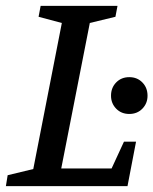

<svg xmlns="http://www.w3.org/2000/svg" viewBox="-30 -632 521 652"><path d="M-10 0 -4 -37 83 -58 180 -554 101 -575 108 -612H369L362 -575L275 -554L178 -60H349L391 -151H432L403 0ZM409 -245Q382 -245 364.5 -263Q347 -281 347 -307Q347 -334 364.5 -352Q382 -370 409 -370Q436 -370 453.5 -352Q471 -334 471 -307Q471 -281 453.5 -263Q436 -245 409 -245Z"/></svg>

Font: Manuale Medium
Style: Italic
Weight: 500
Italic angle: -11°
Version: Version 1.002